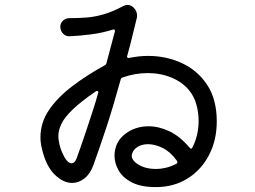

<svg xmlns="http://www.w3.org/2000/svg" viewBox="-20 -751 1040 783"><path d="M616 12Q554 12 517 -7.5Q480 -27 463.5 -56.5Q447 -86 447 -116Q447 -138 455 -159Q468 -192 504 -214Q540 -236 586 -236Q627 -236 670 -216Q713 -196 753 -149Q760 -140 765 -150Q790 -200 790 -258Q790 -293 780.5 -326Q771 -359 751 -383Q724 -416 679.5 -434.5Q635 -453 582 -453Q531 -453 480 -435Q473 -433 472 -426Q439 -307 411.5 -224.5Q384 -142 361 -78Q348 -42 324.5 -23.5Q301 -5 274 -5Q238 -5 203 -39Q168 -73 151 -144Q145 -168 145 -191Q145 -251 179.5 -302Q214 -353 273.5 -398.5Q333 -444 406 -484Q413 -487 414 -493L448 -621Q448 -622 448.5 -623Q449 -624 449 -625Q449 -633 439 -630Q398 -617 352.5 -611Q307 -605 263 -603Q247 -603 236.5 -614.5Q226 -626 226 -642Q226 -657 237 -667Q248 -677 263 -677Q299 -677 332.5 -679.5Q366 -682 402.5 -692.5Q439 -703 482 -726Q492 -731 500 -731Q514 -731 525 -720Q539 -706 539 -687Q539 -683 538.5 -680Q538 -677 537 -674Q532 -654 525 -625Q518 -596 511 -568.5Q504 -541 499 -524Q499 -523 498.5 -522.5Q498 -522 498 -521Q498 -513 508 -515Q528 -519 546.5 -521Q565 -523 584 -523Q659 -523 723 -493Q787 -463 825.5 -404Q864 -345 864 -256Q864 -179 832 -118Q800 -57 744 -22.5Q688 12 616 12ZM292 -104Q295 -112 306 -143Q317 -174 331 -216Q345 -258 358.5 -299.5Q372 -341 380 -371Q381 -372 381 -375Q381 -379 378 -380Q375 -381 370 -378Q309 -336 276 -304Q243 -272 230.5 -246Q218 -220 218 -196Q218 -187 219.5 -178Q221 -169 223 -160Q229 -135 243 -110Q257 -85 272 -85Q284 -85 292 -104ZM699 -83Q707 -88 701 -96Q675 -132 643.5 -147.5Q612 -163 584 -163Q559 -163 541 -152Q523 -141 518 -122Q513 -100 542.5 -81Q572 -62 616 -62Q636 -62 657 -67Q678 -72 699 -83Z"/></svg>

Font: Kiwi Maru
Style: Regular
Weight: 400
Designer: Hiroki-Chan
Version: Version 1.100